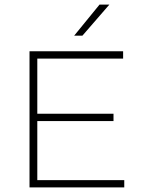

<svg xmlns="http://www.w3.org/2000/svg" viewBox="-20 -819 617 839"><path d="M109 0V-595H518V-563H143V-32H523V0ZM128 -290V-322H476V-290ZM304 -663 415 -799H458L340 -663Z"/></svg>

Font: Encode Sans SC Expanded Thin
Style: Regular
Weight: 250
Width: 7
Designer: Multiple Designers
Foundry: Impallari Type
Version: Version 3.002